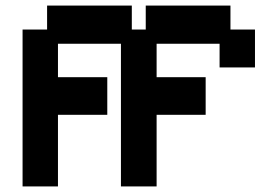

<svg xmlns="http://www.w3.org/2000/svg" viewBox="-20 -658 996 689"><path d="M61 11V-552H149V-638H453V-552H503V-638H807V-552H895V-416H768V-501H542V-381H718V-246H542V11H414V-501H188V-381H365V-246H188V11Z"/></svg>

Font: Pixelify Sans
Style: Bold
Weight: 700
Designer: Stefie Justprince
Foundry: Typecalism Foundryline
Version: Version 1.000